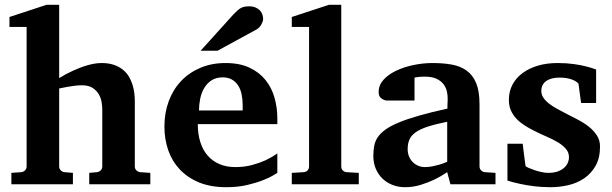

<svg xmlns="http://www.w3.org/2000/svg" viewBox="-20 -760 2526 792"><path d="M348.1 0V-46.9L379.9 -49.8Q389.2 -50.8 395.5 -57.4Q401.9 -64 401.9 -73.2V-309.1Q401.9 -321.3 399.2 -338.4Q396.5 -355.5 387.7 -370.8Q378.9 -386.2 362.3 -397.2Q345.7 -408.2 317.9 -408.2Q302.7 -408.2 286.4 -406Q270 -403.8 255.9 -401.4Q239.7 -398.4 224.1 -395V-73.2Q224.1 -64 230.5 -57.4Q236.8 -50.8 246.1 -49.8L280.8 -46.9V0H26.9V-46.9L67.9 -49.8Q77.1 -50.8 83.5 -57.4Q89.8 -64 89.8 -73.2V-648.9H19V-689.9L171.9 -740.2H224.1V-438Q252 -455.1 282.2 -468.8Q294.9 -474.6 309.3 -480.2Q323.7 -485.8 338.6 -490.2Q353.5 -494.6 368.9 -497.3Q384.3 -500 398.9 -500Q428.2 -500 450 -492.4Q471.7 -484.9 487.1 -472.4Q502.4 -460 512 -443.6Q521.5 -427.2 526.9 -409.7Q532.2 -392.1 534.2 -374.8Q536.1 -357.4 536.1 -342.8V-73.2Q536.1 -64 542.5 -57.4Q548.8 -50.8 558.1 -49.8L600.1 -46.9V0Z M981 -326.2Q981 -350.1 976.6 -371.1Q972.2 -392.1 962.2 -407.5Q952.1 -422.9 936.5 -431.9Q920.9 -440.9 898.9 -440.9Q871.1 -440.9 852.3 -428.5Q833.5 -416 822 -396.2Q810.5 -376.5 805.7 -352.1Q800.8 -327.6 800.8 -304.2H981ZM1124 -46.9Q1098.1 -29.8 1065.9 -17.1Q1038.1 -5.9 999.5 3.2Q960.9 12.2 913.1 12.2Q849.1 12.2 801.5 -7.3Q753.9 -26.9 721.9 -60.8Q689.9 -94.7 674.1 -140.1Q658.2 -185.5 658.2 -237.8Q658.2 -294.4 676 -342.5Q693.8 -390.6 726.8 -425.5Q759.8 -460.4 806.4 -480.2Q853 -500 910.2 -500Q968.8 -500 1009.5 -480.7Q1050.3 -461.4 1075.7 -429.4Q1101.1 -397.5 1112.5 -356.4Q1124 -315.4 1124 -272V-248H795.9Q795.9 -207 806.2 -174.3Q816.4 -141.6 836.2 -118.7Q856 -95.7 884.8 -83.3Q913.6 -70.8 950.2 -70.8Q988.3 -70.8 1019.8 -79.3Q1051.3 -87.9 1074.7 -98.6Q1101.6 -111.3 1124 -127ZM1065.4 -681.2Q1065.4 -676.3 1063.2 -670.2Q1061 -664.1 1057.6 -658.2Q1054.2 -652.3 1049.3 -647.2Q1044.4 -642.1 1039.6 -639.2L877.4 -550.8H807.6L944.3 -702.1Q953.1 -711.4 960.2 -717.5Q967.3 -723.6 974.4 -727.3Q981.4 -731 989.3 -732.4Q997.1 -733.9 1007.3 -733.9Q1023.4 -733.9 1034.4 -729Q1045.4 -724.1 1052.5 -716.6Q1059.6 -709 1062.5 -699.5Q1065.4 -689.9 1065.4 -681.2Z M1183.6 0V-46.9L1232.9 -49.8Q1242.7 -50.8 1248.8 -57.1Q1254.9 -63.5 1254.9 -73.2V-648.9H1183.6V-689.9L1336.9 -740.2H1387.7V-73.2Q1387.7 -63.5 1393.8 -57.1Q1399.9 -50.8 1409.7 -49.8L1460 -46.9V0Z M1837.9 0 1824.7 -49.8Q1798.8 -32.2 1770.5 -18.6Q1745.6 -6.8 1714.8 2.7Q1684.1 12.2 1650.9 12.2Q1623.5 12.2 1599.9 3.2Q1576.2 -5.9 1558.3 -22.7Q1540.5 -39.6 1530.3 -63.5Q1520 -87.4 1520 -117.2Q1520 -139.6 1523.7 -158.7Q1527.3 -177.7 1538.3 -194.1Q1549.3 -210.4 1569.8 -225.3Q1590.3 -240.2 1624.3 -254.4Q1658.2 -268.6 1707.5 -282.7Q1756.8 -296.9 1825.7 -312V-324.2Q1825.7 -331.5 1826.2 -337.4Q1826.2 -344.2 1826.7 -351.1Q1827.1 -365.2 1823.7 -381.6Q1820.3 -397.9 1810.1 -411.9Q1799.8 -425.8 1781.2 -434.8Q1762.7 -443.8 1732.9 -443.8Q1722.7 -443.8 1714.6 -443.4Q1706.5 -442.9 1701.2 -441.9Q1694.8 -440.9 1689.9 -439.9V-345.2H1586.9Q1574.2 -344.2 1564.5 -347.7Q1556.2 -350.6 1549.1 -357.9Q1542 -365.2 1542 -380.9Q1542 -408.7 1561.8 -430.7Q1581.5 -452.6 1613.5 -468Q1645.5 -483.4 1685.3 -491.7Q1725.1 -500 1764.6 -500Q1807.6 -500 1843.3 -493.7Q1878.9 -487.3 1904.5 -469Q1930.2 -450.7 1944.1 -417.5Q1958 -384.3 1958 -330.1V-73.2Q1958 -64 1964.4 -57.4Q1970.7 -50.8 1980 -49.8L2023.9 -46.9V0ZM1824.7 -257.8Q1776.4 -248 1744.9 -237.8Q1713.4 -227.5 1694.8 -214.4Q1676.3 -201.2 1668.9 -184.3Q1661.6 -167.5 1661.6 -145Q1661.6 -129.4 1666.7 -116Q1671.9 -102.5 1681.4 -92.5Q1690.9 -82.5 1704.1 -76.7Q1717.3 -70.8 1732.9 -70.8Q1749 -70.8 1765.4 -74.2Q1781.7 -77.6 1794.9 -81.5Q1810.5 -86.4 1824.7 -92.8Z M2439 -335H2377L2366.2 -415Q2356.4 -426.3 2335.9 -433.1Q2315.4 -439.9 2288.1 -439.9Q2252.9 -439.9 2232.9 -425.5Q2212.9 -411.1 2212.9 -384.8Q2212.9 -370.1 2221.2 -357.4Q2229.5 -344.7 2243.7 -333.5Q2257.8 -322.3 2275.9 -312.3Q2293.9 -302.2 2314 -292Q2338.9 -279.3 2364.3 -266.1Q2389.6 -252.9 2409.7 -236.8Q2429.7 -220.7 2442.4 -200.9Q2455.1 -181.2 2455.1 -155.8Q2455.1 -108.4 2437 -76.4Q2418.9 -44.4 2390.1 -24.7Q2361.3 -4.9 2324.7 3.7Q2288.1 12.2 2251 12.2Q2213.9 12.2 2181.9 8.1Q2149.9 3.9 2125.5 -1.5Q2097.2 -7.3 2073.2 -15.1V-167H2136.2Q2137.2 -156.7 2139.2 -141.1Q2141.1 -125.5 2143.1 -110.8Q2145 -93.8 2147.9 -75.2Q2148.9 -72.8 2159.2 -68.1Q2169.4 -63.5 2183.6 -58.6Q2197.8 -53.7 2213.4 -50.3Q2229 -46.9 2241.2 -46.9Q2266.6 -46.9 2283.2 -53.7Q2299.8 -60.5 2309.6 -70.3Q2319.3 -80.1 2323.2 -91.1Q2327.1 -102.1 2327.1 -110.8Q2327.1 -131.3 2314.2 -146.2Q2301.3 -161.1 2280.8 -173.3Q2260.3 -185.5 2234.6 -196.5Q2209 -207.5 2184.1 -220.2Q2163.1 -230.5 2144 -242.7Q2125 -254.9 2110.6 -270Q2096.2 -285.2 2087.6 -304.2Q2079.1 -323.2 2079.1 -348.1Q2079.1 -382.8 2094 -410.9Q2108.9 -439 2135.7 -458.7Q2162.6 -478.5 2199.2 -489.3Q2235.8 -500 2279.8 -500Q2316.9 -500 2346.4 -495.8Q2376 -491.7 2396.5 -486.3Q2420.4 -480.5 2439 -473.1Z"/></svg>

Font: Charis SIL Viet
Style: Bold
Weight: 700
Foundry: SIL International
Version: Version 5.000